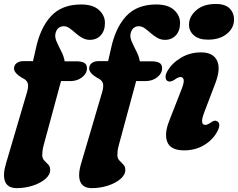

<svg xmlns="http://www.w3.org/2000/svg" viewBox="-32 -743 1197 966"><path d="M38.5 -398.5Q38.5 -414.5 51.2 -425Q64 -435.5 87 -435.5H134L148 -496.5Q170 -602.5 224.5 -661.5Q279 -720.5 376 -720.5Q435.5 -720.5 465.8 -692.8Q496 -665 496 -627.5Q496 -588.5 475 -565.5Q454 -542.5 420 -542.5Q399 -542.5 381.2 -552.8Q363.5 -563 348.2 -576.5Q333 -590 318.5 -600.5Q304 -611 289 -611Q256 -611 247 -574.5Q243 -556 253 -533.2Q263 -510.5 276 -485.5Q289 -460.5 293.5 -434.5H352.5Q377.5 -434.5 391.5 -427Q405.5 -419.5 405.5 -399.5Q405.5 -373.5 381 -354.2Q356.5 -335 322 -335H275L187 -10Q183 5 181.8 16.8Q180.5 28.5 180.5 37Q180.5 54 190.5 64.2Q200.5 74.5 210.5 84.8Q220.5 95 220.5 112Q220.5 136.5 196 157.5Q171.5 178.5 132.8 191Q94 203.5 52.5 203.5Q7 203.5 -6.2 170.8Q-19.5 138 -1.5 78.5L104 -279.5Q113 -310.5 107 -326.2Q101 -342 78.5 -351.5Q38.5 -376 38.5 -398.5ZM416.5 -398.5Q416.5 -414.5 429.2 -425Q442 -435.5 465 -435.5H512L526 -496.5Q548 -602.5 602.5 -661.5Q657 -720.5 754 -720.5Q813.5 -720.5 843.8 -692.8Q874 -665 874 -627.5Q874 -588.5 853 -565.5Q832 -542.5 798 -542.5Q777 -542.5 759.2 -552.8Q741.5 -563 726.2 -576.5Q711 -590 696.5 -600.5Q682 -611 667 -611Q634 -611 625 -574.5Q621 -556 631 -533.2Q641 -510.5 654 -485.5Q667 -460.5 671.5 -434.5H730.5Q755.5 -434.5 769.5 -427Q783.5 -419.5 783.5 -399.5Q783.5 -373.5 759 -354.2Q734.5 -335 700 -335H653L565 -10Q561 5 559.8 16.8Q558.5 28.5 558.5 37Q558.5 54 568.5 64.2Q578.5 74.5 588.5 84.8Q598.5 95 598.5 112Q598.5 136.5 574 157.5Q549.5 178.5 510.8 191Q472 203.5 430.5 203.5Q385 203.5 371.8 170.8Q358.5 138 376.5 78.5L482 -279.5Q491 -310.5 485 -326.2Q479 -342 456.5 -351.5Q416.5 -376 416.5 -398.5ZM1014.5 -543.5Q967 -543.5 942.5 -566Q918 -588.5 919 -621Q920 -661 956 -692Q992 -723 1054 -723Q1102 -723 1124.2 -699.5Q1146.5 -676 1145.5 -642.5Q1144.5 -601 1108.8 -572.2Q1073 -543.5 1014.5 -543.5ZM995 -176Q982.5 -142.5 985 -128.5Q987.5 -114.5 1000.5 -114.5Q1012 -114.5 1030 -127.5Q1048.5 -141 1061.5 -132.5Q1081.5 -119.5 1060.5 -80Q1038 -38.5 994.2 -12.5Q950.5 13.5 894.5 13.5Q827 13.5 810 -28Q793 -69.5 820 -136.5L880 -290Q895 -327 892.2 -341.2Q889.5 -355.5 876 -355.5Q865 -355.5 845.5 -341.5Q824.5 -327.5 811 -335.5Q801.5 -341 801 -355Q800.5 -369 811.5 -387.5Q834.5 -426.5 879.5 -453Q924.5 -479.5 979 -479.5Q1040 -479.5 1060 -438.2Q1080 -397 1050 -320.5Z"/></svg>

Font: Fraunces 9pt Soft
Style: Bold Italic
Weight: 700
Italic angle: -16°
Version: Version 1.000;[b76b70a41]